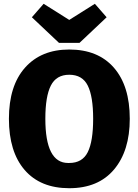

<svg xmlns="http://www.w3.org/2000/svg" viewBox="-20 -974 730 1012"><path d="M345 18Q193 18 110 -78Q27 -174 27 -348Q27 -522 112 -617.5Q197 -713 345 -713Q497 -713 580.5 -617Q664 -521 664 -348Q664 -179 581 -80.5Q498 18 345 18ZM345 -115Q414 -115 442.5 -172Q471 -229 471 -348Q471 -466 442.5 -523Q414 -580 345 -580Q277 -580 248 -523Q219 -466 219 -348Q219 -115 339 -115ZM399 -748H291L148 -883L210 -954L345 -869L480 -954L542 -883Z"/></svg>

Font: Trujillo ExtraBold
Style: Regular
Weight: 800
Designer: Fira Sans original fonts by bBox Type GmbH, Carrois Corporate GbR, & Edenspiekermann AG / Changes by Cristiano Sobral
Foundry: Fira Sans original fonts by bBox Type GmbH, Carrois Corporate GbR, & Edenspiekermann AG / Changes by Cristiano Sobral
Version: Version 4.301;July 28, 2020;FontCreator 13.0.0.2655 64-bit